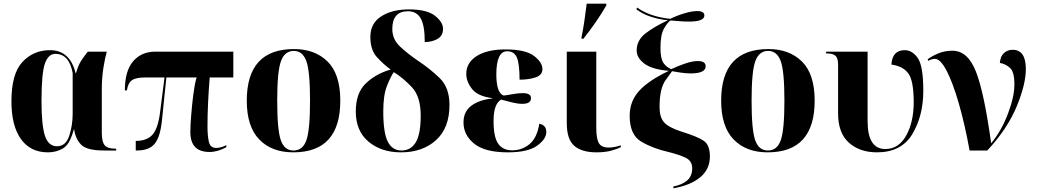

<svg xmlns="http://www.w3.org/2000/svg" viewBox="-20 -816 5622 1041"><path d="M240 10Q286 10 322.5 -12Q359 -34 380 -114H382Q390 -61 421 -30.5Q452 0 544 0H610V-10H604Q564 -10 548 -28Q532 -46 532 -96V-334Q532 -395 541 -450.5Q550 -506 559 -536H456Q436 -511 420 -486.5Q404 -462 392 -419H390Q359 -544 251 -544Q161 -544 101.5 -480Q42 -416 42 -267Q42 -134 93.5 -62Q145 10 240 10ZM289 -23Q242 -23 223.5 -80.5Q205 -138 205 -267Q205 -419 223.5 -471.5Q242 -524 280 -524Q355 -524 374 -420V-199Q374 -137 355.5 -80Q337 -23 289 -23Z M1116 8Q1160 8 1207 -18V-29Q1178 -14 1152 -14Q1120 -14 1112.5 -47Q1105 -80 1105 -129Q1105 -248 1117 -396H1245V-536H822Q747 -536 702 -484Q657 -432 657 -326H668Q674 -366 695.5 -381Q717 -396 767 -396H872L848 -208Q837 -120 807 -86Q777 -52 716 -52V0H722Q789 0 819 -37Q849 -74 858 -163L882 -396H1046Q1036 -364 1028.5 -306Q1021 -248 1016.5 -190.5Q1012 -133 1012 -100Q1012 8 1116 8Z M1570 10Q1825 10 1825 -270Q1825 -414 1756.5 -482Q1688 -550 1574 -550Q1318 -550 1318 -270Q1318 -130 1385.5 -60Q1453 10 1570 10ZM1571 0Q1522 0 1502.5 -56Q1483 -112 1483 -270Q1483 -430 1503.5 -485Q1524 -540 1573 -540Q1620 -540 1640.5 -486Q1661 -432 1661 -270Q1661 -113 1641.5 -56.5Q1622 0 1571 0Z M2154 10Q2271 10 2344 -56Q2417 -122 2417 -247Q2417 -342 2362.5 -394Q2308 -446 2250 -484Q2191 -524 2149 -563.5Q2107 -603 2107 -659Q2107 -755 2192 -755Q2239 -755 2261 -716.5Q2283 -678 2283 -588Q2322 -588 2352 -605Q2382 -622 2382 -660Q2382 -696 2338.5 -730.5Q2295 -765 2196 -765Q2105 -765 2046.5 -727Q1988 -689 1988 -616Q1988 -546 2022.5 -507.5Q2057 -469 2098 -439Q2018 -416 1963.5 -364Q1909 -312 1909 -212Q1909 -106 1978 -48Q2047 10 2154 10ZM2157 0Q2107 0 2082.5 -48Q2058 -96 2058 -212Q2058 -301 2078.5 -351.5Q2099 -402 2115 -425Q2164 -395 2212.5 -344Q2261 -293 2261 -189Q2261 -88 2234 -44Q2207 0 2157 0Z M2733 10Q2842 10 2892 -26Q2942 -62 2942 -100Q2942 -138 2904 -145Q2892 -69 2851.5 -35Q2811 -1 2757 -1Q2706 -1 2681 -37Q2656 -73 2656 -160Q2656 -253 2697 -276Q2727 -268 2757.5 -260.5Q2788 -253 2812 -253Q2859 -253 2859 -284Q2859 -311 2815 -311Q2789 -311 2759.5 -305.5Q2730 -300 2711 -298Q2689 -306 2680 -336.5Q2671 -367 2671 -412Q2671 -538 2730 -538Q2768 -538 2782.5 -504Q2797 -470 2797 -384Q2847 -384 2884 -396.5Q2921 -409 2921 -441Q2921 -478 2875 -513Q2829 -548 2720 -548Q2621 -548 2564.5 -512Q2508 -476 2508 -415Q2508 -374 2539 -334Q2570 -294 2649 -284V-282Q2580 -275 2536.5 -243.5Q2493 -212 2493 -152Q2493 -84 2551 -37Q2609 10 2733 10Z M3214 10Q3261 10 3295 0.5Q3329 -9 3346 -18V-28Q3310 -16 3280 -16Q3241 -16 3227 -40Q3213 -64 3213 -122V-536H3053V-149Q3053 -60 3094 -25Q3135 10 3214 10ZM3133 -606H3143Q3176 -647 3209 -694.5Q3242 -742 3267 -786V-796H3161Q3156 -755 3149 -706.5Q3142 -658 3133 -614Z M3631 205Q3723 189 3776 145.5Q3829 102 3829 32Q3829 -30 3795 -53Q3761 -76 3673 -103Q3603 -126 3579.5 -154Q3556 -182 3556 -235Q3556 -336 3588.5 -381Q3621 -426 3624 -430Q3642 -427 3669 -422.5Q3696 -418 3725 -418Q3806 -418 3806 -457Q3806 -485 3763 -485Q3735 -485 3697.5 -472.5Q3660 -460 3619 -441Q3593 -452 3577 -475Q3561 -498 3561 -556Q3561 -628 3580 -661Q3599 -694 3615 -705Q3634 -704 3660 -701.5Q3686 -699 3716 -699Q3799 -699 3799 -732Q3799 -756 3760 -756Q3732 -756 3691.5 -744Q3651 -732 3614 -714Q3555 -720 3509.5 -736.5Q3464 -753 3435 -775L3430 -766Q3492 -718 3601 -706Q3528 -672 3480 -635Q3432 -598 3432 -542Q3432 -503 3473 -471.5Q3514 -440 3605 -432V-431Q3497 -380 3445.5 -323.5Q3394 -267 3394 -188Q3394 -85 3457 -48Q3520 -11 3604 8Q3661 22 3697 39Q3733 56 3733 97Q3733 139 3705.5 162.5Q3678 186 3631 195Z M4142 10Q4397 10 4397 -270Q4397 -414 4328.5 -482Q4260 -550 4146 -550Q3890 -550 3890 -270Q3890 -130 3957.5 -60Q4025 10 4142 10ZM4143 0Q4094 0 4074.5 -56Q4055 -112 4055 -270Q4055 -430 4075.5 -485Q4096 -540 4145 -540Q4192 -540 4212.5 -486Q4233 -432 4233 -270Q4233 -113 4213.5 -56.5Q4194 0 4143 0Z M4735 10Q4867 10 4926.5 -89Q4986 -188 4986 -324Q4986 -457 4956.5 -500.5Q4927 -544 4885 -544Q4818 -544 4813 -466Q4877 -457 4905.5 -417Q4934 -377 4934 -262Q4934 -155 4893.5 -81.5Q4853 -8 4780 -8Q4684 -8 4684 -159V-536H4459V-526H4468Q4496 -526 4510 -513.5Q4524 -501 4524 -466V-201Q4524 -95 4582.5 -42.5Q4641 10 4735 10Z M5237 0H5333Q5441 -116 5491.5 -237Q5542 -358 5542 -442Q5542 -546 5470 -546Q5443 -546 5423.5 -528.5Q5404 -511 5401 -475Q5433 -469 5456.5 -447.5Q5480 -426 5480 -358Q5480 -292 5445 -199.5Q5410 -107 5354 -39Q5316 -314 5271.5 -427.5Q5227 -541 5144 -541Q5101 -541 5066 -526Q5031 -511 5010 -495L5013 -486Q5017 -489 5028 -493Q5039 -497 5048 -497Q5079 -497 5112.5 -432.5Q5146 -368 5178.5 -255.5Q5211 -143 5237 0Z"/></svg>

Font: Noto Serif Display SemiCondensed Extra
Style: Regular
Weight: 800
Width: 4
Designer: Monotype Design Team
Foundry: Monotype Imaging Inc.
Version: Version 1.900